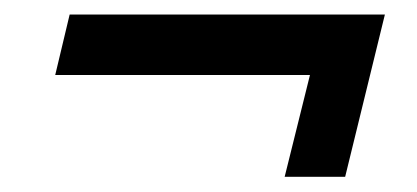

<svg xmlns="http://www.w3.org/2000/svg" viewBox="-20 -373 561 258"><path d="M362.5 -135.4 396.5 -272.2H54.2L73.6 -353.5H497.2L443.8 -135.4Z"/></svg>

Font: Afacad Medium
Style: Italic
Weight: 500
Italic angle: -14°
Designer: Kristian Moeller
Foundry: Dicotype
Version: Version 1.000; ttfautohint (v1.8.4.7-5d5b)